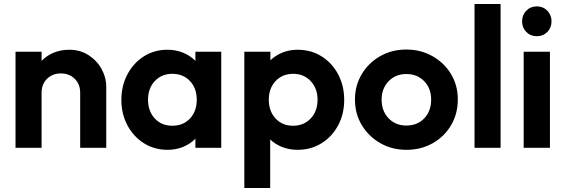

<svg xmlns="http://www.w3.org/2000/svg" viewBox="-20 -743 2842 965"><path d="M58 0V-483H189V-437Q215 -464 250.5 -478.5Q286 -493 329 -493Q382 -493 424 -466.5Q466 -440 490 -397Q514 -354 514 -306V0H383V-277Q383 -320 355.5 -347Q328 -374 286 -374Q244 -374 216.5 -347Q189 -320 189 -277V0Z M822 10Q756 10 703.5 -23Q651 -56 620.5 -113Q590 -170 590 -241Q590 -312 620.5 -369.5Q651 -427 703.5 -460Q756 -493 821 -493Q864 -493 900.5 -478Q937 -463 962 -437V-483H1092V0H962V-46Q937 -20 901 -5Q865 10 822 10ZM846 -111Q901 -111 935 -147.5Q969 -184 969 -242Q969 -299 935 -335.5Q901 -372 846 -372Q792 -372 758 -335.5Q724 -299 724 -242Q724 -184 758 -147.5Q792 -111 846 -111Z M1208 202V-483H1339V-440Q1365 -465 1400 -479Q1435 -493 1476 -493Q1543 -493 1596 -460Q1649 -427 1679.5 -369.5Q1710 -312 1710 -241Q1710 -170 1679.5 -113Q1649 -56 1596 -23Q1543 10 1476 10Q1434 10 1398.5 -4Q1363 -18 1338 -42V202ZM1453 -111Q1507 -111 1541.5 -147.5Q1576 -184 1576 -242Q1576 -299 1541.5 -335.5Q1507 -372 1454 -372Q1399 -372 1365 -335.5Q1331 -299 1331 -242Q1331 -184 1365 -147.5Q1399 -111 1453 -111Z M2023 10Q1950 10 1891.5 -23.5Q1833 -57 1798.5 -114Q1764 -171 1764 -243Q1764 -313 1798 -370Q1832 -427 1890.5 -460.5Q1949 -494 2022 -494Q2095 -494 2154 -460.5Q2213 -427 2247 -370.5Q2281 -314 2281 -243Q2281 -171 2247 -113.5Q2213 -56 2154.5 -23Q2096 10 2023 10ZM2022 -112Q2078 -112 2112.5 -148.5Q2147 -185 2147 -242Q2147 -299 2112 -335Q2077 -371 2022 -371Q1968 -371 1933 -334.5Q1898 -298 1898 -242Q1898 -185 1933 -148.5Q1968 -112 2022 -112Z M2365 0V-723H2496V0Z M2678 -561Q2646 -561 2625 -582.5Q2604 -604 2604 -636Q2604 -667 2625 -689Q2646 -711 2678 -711Q2710 -711 2731 -689Q2752 -667 2752 -636Q2752 -604 2731 -582.5Q2710 -561 2678 -561ZM2612 0V-483H2744V0Z"/></svg>

Font: Outfit Semi Bold
Style: Regular
Weight: 600
Designer: Rodrigo Fuenzalida
Foundry: fragTYPE
Version: Version 1.000